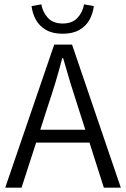

<svg xmlns="http://www.w3.org/2000/svg" viewBox="-20 -862 579 882"><path d="M4 0 229 -657H311L535 0H457L391 -207H146L79 0ZM199 -372 165 -266H372L338 -372Q302 -481 270 -595H266Q251 -537 234.5 -482.5Q218 -428 199 -372ZM268 -707Q222 -707 191.5 -724.5Q161 -742 145 -771Q129 -800 125 -834L170 -842Q176 -806 200 -780Q224 -754 268 -754Q312 -754 336 -780Q360 -806 366 -842L411 -834Q407 -800 391 -771Q375 -742 344.5 -724.5Q314 -707 268 -707Z"/></svg>

Font: Assistant
Style: Regular
Weight: 400
Designer: Hebrew By Ben Nathan, Latin by Paul Hunt
Version: Version 3.000